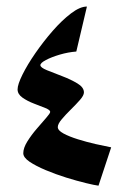

<svg xmlns="http://www.w3.org/2000/svg" viewBox="-20 -572 397 592"><path d="M322.8 -117.7 283.7 0.5Q271.5 -1 244.4 -7.6Q217.3 -14.2 184.3 -24.4Q151.4 -34.7 121.1 -47.4Q90.8 -60.1 71.3 -73.2Q51.8 -86.4 51.8 -99.6Q51.8 -115.7 64.2 -135.7Q76.7 -155.8 93.3 -175Q109.9 -194.3 122.3 -208.5Q134.8 -222.7 134.8 -227.1Q134.8 -232.9 119.6 -239Q104.5 -245.1 84.5 -252.7Q64.5 -260.3 49.3 -271Q34.2 -281.7 34.2 -296.4Q34.2 -311.5 49.3 -342Q64.5 -372.6 89.1 -408.2Q113.8 -443.8 142.3 -476.6Q170.9 -509.3 198.7 -530.5Q226.6 -551.8 248 -551.8L215.3 -413.1Q189.9 -411.1 164.3 -403.6Q138.7 -396 121.6 -387Q104.5 -377.9 104.5 -371.1Q104.5 -363.8 124.8 -355.5Q145 -347.2 171.6 -337.2Q198.2 -327.1 218.5 -314.9Q238.8 -302.7 238.8 -287.1Q238.8 -277.8 226.6 -263.9Q214.4 -250 198.5 -234.4Q182.6 -218.8 170.4 -204.3Q158.2 -189.9 158.2 -180.2Q158.2 -169.9 175.8 -160.4Q193.4 -150.9 220 -142.6Q246.6 -134.3 274.4 -127.9Q302.2 -121.6 322.8 -117.7Z"/></svg>

Font: Lateef
Style: Bold
Weight: 700
Designer: SIL International
Foundry: SIL International
Version: Version 4.200